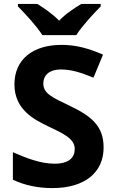

<svg xmlns="http://www.w3.org/2000/svg" viewBox="-20 -954 591 984"><path d="M197 -774H371C399 -819 460 -885 496 -921V-934H397C362 -913 317 -884 283 -848C248 -884 206 -912 171 -934H72V-921C109 -884 169 -819 197 -774ZM511 -198C511 -310 446 -360 337 -412C247 -455 202 -475 202 -526C202 -569 234 -598 291 -598C345 -598 393 -583 459 -556L508 -674C434 -706 370 -724 296 -724C147 -724 54 -649 54 -521C54 -391 158 -340 224 -308C303 -270 363 -244 363 -191C363 -147 334 -115 260 -115C188 -115 114 -144 46 -174V-33C104 -5 174 10 248 10C416 10 511 -71 511 -198Z"/></svg>

Font: Noto Sans Lisu
Style: Bold
Weight: 700
Designer: Monotype Design Team. David Williams.
Foundry: Monotype Imaging Inc.
Version: Version 2.102